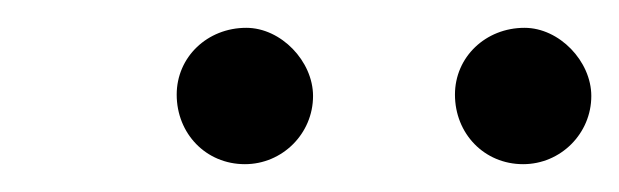

<svg xmlns="http://www.w3.org/2000/svg" viewBox="-20 -626 445 138"><path d="M405 -557C405 -582 382 -606 357 -606C329 -606 307 -585 307 -558C307 -530 328 -508 356 -508C383 -508 405 -530 405 -557ZM205 -557C205 -582 182 -606 157 -606C129 -606 107 -585 107 -558C107 -530 128 -508 156 -508C183 -508 205 -530 205 -557Z"/></svg>

Font: STIXGeneral
Style: Italic
Weight: 400
Italic angle: -16.33°
Designer: MicroPress Inc., with final additions and corrections provided by Coen Hoffman, Elsevier (retired)
Version: Version 1.1.0